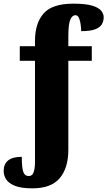

<svg xmlns="http://www.w3.org/2000/svg" viewBox="-31 -788 586 1048"><path d="M146 240Q85 240 51 226.5Q17 213 3 191.5Q-11 170 -11 146Q-11 68 88 68Q88 127 96 150Q104 173 126 173Q145 173 152.5 152.5Q160 132 160 94V-456H77V-536H160V-565Q160 -661 207 -714.5Q254 -768 369 -768Q439 -768 474.5 -756.5Q510 -745 522.5 -728Q535 -711 535 -694Q535 -674 525.5 -656.5Q516 -639 489.5 -628.5Q463 -618 412 -618Q412 -632 409.5 -652.5Q407 -673 400.5 -689Q394 -705 381 -705Q363 -705 352.5 -680.5Q342 -656 342 -589V-536H470V-456H342V29Q342 129 295 184.5Q248 240 146 240Z"/></svg>

Font: Noto Serif SemiCondensed Black
Style: Regular
Weight: 900
Width: 4
Designer: Monotype Design Team
Foundry: Monotype Imaging Inc.
Version: Version 2.014; ttfautohint (v1.8.4.7-5d5b)